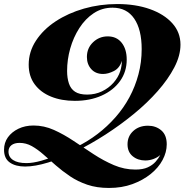

<svg xmlns="http://www.w3.org/2000/svg" viewBox="-56 -742 924 950"><path d="M314 -243Q248 -243 196.5 -264Q145 -285 115.5 -325Q86 -365 86 -422Q86 -486 122 -541Q158 -596 219.5 -636.5Q281 -677 359.5 -699.5Q438 -722 524 -722Q615 -722 685.5 -697Q756 -672 796.5 -627Q837 -582 837 -521Q837 -467 806.5 -408.5Q776 -350 724.5 -291.5Q673 -233 606.5 -178.5Q540 -124 466.5 -76.5Q393 -29 320.5 6.5Q248 42 182.5 62Q117 82 68 82Q21 82 -7.5 62Q-36 42 -36 -1Q-36 -36 -17 -62.5Q2 -89 35 -105Q68 -121 110 -121Q162 -121 211 -99Q260 -77 308.5 -44.5Q357 -12 406.5 20.5Q456 53 507.5 75Q559 97 614 97Q651 97 675 86Q699 75 714 58Q729 41 737 25Q722 38 702.5 45Q683 52 663 52Q626 52 600.5 31Q575 10 575 -28Q575 -68 603.5 -94Q632 -120 676 -120Q715 -120 742 -97Q769 -74 769 -28Q769 11 748.5 49.5Q728 88 689.5 119Q651 150 599 169Q547 188 483 188Q423 188 376 172Q329 156 291 130.5Q253 105 220.5 76.5Q188 48 159 22.5Q130 -3 101.5 -19Q73 -35 41 -35Q15 -35 0.5 -23.5Q-14 -12 -14 8Q-14 35 9 50Q32 65 75 65Q107 65 149.5 53Q192 41 238 23Q284 5 323 -15Q378 -42 426.5 -79Q475 -116 515.5 -162Q556 -208 584.5 -261Q613 -314 629 -374Q645 -434 645 -499Q645 -596 608 -650Q571 -704 501 -704Q449 -704 407.5 -676.5Q366 -649 336.5 -603Q307 -557 291.5 -502Q276 -447 276 -391Q276 -356 285 -329Q294 -302 315.5 -288Q337 -274 375 -274Q415 -274 448.5 -290Q482 -306 505.5 -332.5Q529 -359 539 -390Q543 -403 545 -416Q547 -429 547 -441Q536 -405 507.5 -390.5Q479 -376 454 -376Q417 -376 395.5 -400Q374 -424 374 -460Q374 -504 404.5 -533Q435 -562 477 -562Q521 -562 546 -530.5Q571 -499 571 -447Q571 -387 538 -341Q505 -295 447 -269Q389 -243 314 -243Z"/></svg>

Font: Playfair Display ExtraBold
Style: Italic
Weight: 800
Italic angle: -14°
Designer: Claus Eggers Sørensen
Foundry: Claus Eggers Sørensen
Version: Version 1.203